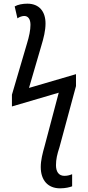

<svg xmlns="http://www.w3.org/2000/svg" viewBox="-20 -786 482 1046"><path d="M307 240C337 240 360 234 373 229V163C363 167 350 172 331 172C299 172 285 148 285 114C285 82 291 56 304 16L394 -317V-382L138 -307L204 -533C218 -579 228 -619 228 -658C228 -723 194 -766 129 -766C103 -766 77 -761 60 -751L75 -686C86 -694 101 -699 112 -699C133 -699 146 -682 146 -651C146 -622 139 -588 127 -549L45 -270V-206L300 -281L223 10C212 49 202 87 202 124C202 196 241 240 307 240Z"/></svg>

Font: Noto Sans Condensed
Style: Regular
Weight: 400
Width: 3
Designer: Monotype Design Team
Foundry: Monotype Imaging Inc.
Version: Version 2.013